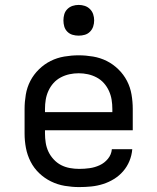

<svg xmlns="http://www.w3.org/2000/svg" viewBox="-20 -753 640 781"><path d="M302 8Q273 8 243.5 3Q214 -2 187.5 -15Q161 -28 139.5 -48.5Q118 -69 104.5 -95.5Q91 -122 85.5 -151Q80 -180 80 -210V-310Q80 -339 85 -368.5Q90 -398 103.5 -424Q117 -450 138.5 -471Q160 -492 186 -505Q212 -518 241.5 -523Q271 -528 300 -528Q329 -528 358.5 -523Q388 -518 414 -505Q440 -492 461.5 -471Q483 -450 496.5 -424Q510 -398 515 -368.5Q520 -339 520 -310V-223H163V-210Q163 -191 166 -172Q169 -153 177 -136Q185 -119 198.5 -104.5Q212 -90 228.5 -81.5Q245 -73 264 -69.5Q283 -66 302 -66Q324 -66 345 -69Q366 -72 385.5 -81Q405 -90 419 -107Q433 -124 435 -146H518Q516 -121 506.5 -98Q497 -75 481 -56.5Q465 -38 444 -25Q423 -12 399.5 -4.5Q376 3 351.5 5.5Q327 8 302 8ZM163 -297H437V-310Q437 -329 434 -347.5Q431 -366 423 -383.5Q415 -401 402.5 -415Q390 -429 373 -438Q356 -447 337.5 -451Q319 -455 300 -455Q281 -455 262.5 -451Q244 -447 227 -438Q210 -429 197.5 -415Q185 -401 177 -383.5Q169 -366 166 -347.5Q163 -329 163 -310ZM300 -608Q287 -608 275 -611.5Q263 -615 254 -624Q245 -633 241.5 -645Q238 -657 238 -670Q238 -683 241.5 -695Q245 -707 254 -716Q263 -725 275 -729Q287 -733 300 -733Q313 -733 325 -729Q337 -725 346 -716Q355 -707 359 -695Q363 -683 363 -670Q363 -657 359 -645Q355 -633 346 -624Q337 -615 325 -611.5Q313 -608 300 -608Z"/></svg>

Font: Iosevka Meiseki Sans
Style: Regular
Weight: 400
Monospace: yes
Designer: Belleve Invis
Foundry: Belleve Invis
Version: Version 11.2.6; ttfautohint (v1.8.4)